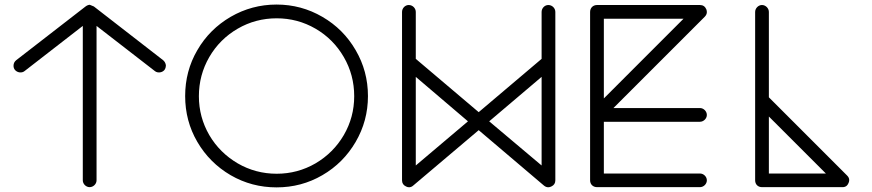

<svg xmlns="http://www.w3.org/2000/svg" viewBox="-20 -788 3810 839"><path d="M50.8 -524.9C43 -518.6 39.1 -510.7 39.1 -500.5C39.1 -493.7 41 -487.8 45.4 -482.4C55.7 -470.2 75.2 -467.8 86.9 -477.1L341.8 -674.8V0C341.8 16.1 356 29.8 371.6 29.8C387.7 29.8 401.9 16.1 401.9 0V-674.8L657.2 -477.1C668.9 -467.8 689 -470.2 698.7 -482.4C702.6 -487.8 704.6 -494.1 704.6 -500.5C705.1 -502 705.1 -502.9 704.6 -504.4C703.1 -512.7 699.2 -519.5 692.9 -524.9L390.1 -759.8L372.1 -767.1C365.7 -766.6 359.9 -764.2 354 -759.8L50.8 -524.9Z M842.3 -168C877.9 -106.9 926.8 -58.1 987.8 -22.5C1049.3 13.2 1116.2 30.8 1188.5 30.8C1260.7 30.8 1327.6 13.2 1388.7 -22.5C1450.2 -58.1 1498.5 -106.9 1534.2 -168C1569.8 -229 1587.9 -295.9 1587.9 -368.2C1587.9 -440.9 1569.8 -507.8 1534.2 -568.8C1498.5 -630.4 1450.2 -678.7 1388.7 -714.4C1327.6 -750 1260.7 -768.1 1188.5 -768.1C1116.2 -768.1 1049.3 -750 987.8 -714.4C926.8 -678.7 877.9 -630.4 842.3 -568.8C806.6 -507.8 789.1 -440.9 789.1 -368.2C789.1 -295.9 806.6 -229 842.3 -168ZM894.5 -538.6C924.8 -590.8 966.3 -632.3 1018.6 -662.6C1070.8 -692.9 1127.9 -708 1189 -708C1250 -708 1306.6 -692.9 1358.9 -662.6C1411.1 -632.3 1452.1 -590.8 1482.4 -538.6C1512.7 -486.3 1527.8 -429.2 1527.8 -367.7C1527.8 -306.6 1512.7 -250 1482.4 -197.8C1452.1 -146 1411.1 -105 1358.9 -74.2C1306.6 -43.9 1250 -28.8 1189 -28.8C1127.9 -28.8 1070.8 -43.9 1018.6 -74.2C966.3 -105 924.8 -146 894.5 -197.8C864.3 -250 849.1 -306.6 849.1 -367.7C849.1 -429.2 864.3 -486.3 894.5 -538.6Z M1736.8 0C1736.8 12.7 1742.7 21.5 1754.4 26.9C1758.8 29.3 1763.2 30.3 1767.6 30.3C1773.9 30.3 1780.3 27.8 1785.6 22.9L2071.8 -219.2L2356.9 22.9C2362.8 27.8 2369.1 30.3 2375.5 30.3C2379.9 30.3 2384.8 29.3 2389.2 26.9C2400.9 21.5 2406.7 12.7 2406.7 0V-735.8C2406.7 -752 2393.1 -766.1 2376 -766.1C2359.9 -766.1 2346.7 -752 2346.7 -735.8V-530.8L2071.8 -297.9L1796.9 -530.8V-735.8C1796.9 -752 1783.2 -766.1 1766.1 -766.1C1750 -766.1 1736.8 -752 1736.8 -735.8ZM1796.9 -452.1 2024.9 -257.8 1796.9 -64.9ZM2346.7 -452.1V-64.9L2117.7 -257.8Z M2558.6 0C2558.6 17.6 2571.3 29.8 2588.9 29.8H3038.6C3054.7 29.8 3068.8 16.1 3068.8 0C3068.8 -16.1 3054.7 -29.8 3038.6 -29.8H2618.7V-255.9H3038.6C3054.7 -255.9 3068.8 -270 3068.8 -285.6C3068.8 -301.8 3054.7 -315.9 3038.6 -315.9H2660.6L3059.6 -714.8C3065.9 -721.2 3068.8 -728 3068.8 -735.4C3068.8 -739.3 3067.9 -743.2 3066.4 -747.6C3061 -759.8 3051.8 -766.1 3038.6 -766.1H2588.9C2571.3 -766.1 2558.6 -753.4 2558.6 -735.8ZM2618.7 -706.1H2966.8L2618.7 -357.9Z M3279.8 0C3279.8 17.6 3292 29.8 3309.6 29.8H3660.6C3673.8 30.3 3683.1 23.9 3688 11.7C3689.9 7.3 3690.9 2.9 3690.9 -1C3690.9 -8.3 3688 -14.6 3681.6 -21L3339.8 -362.8V-735.8C3339.8 -752 3325.7 -766.1 3309.6 -766.1C3293.9 -766.1 3279.8 -752 3279.8 -735.8ZM3339.8 -278.8 3588.9 -29.8H3339.8Z"/></svg>

Font: Nemoy
Style: Medium
Weight: 500
Designer: BSozoo
Foundry: BSozoo
Version: Version 001.000